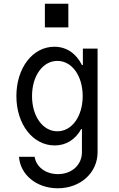

<svg xmlns="http://www.w3.org/2000/svg" viewBox="-20 -801 640 1031"><path d="M420 -108V16C420 84 366 134 291 134C225 134 174 95 166 41H82C89 138 177 210 290 210C412 210 504 127 504 16V-540H425V-452H420C389 -514 337 -550 272 -550C155 -550 68 -436 68 -285C68 -134 156 -20 274 -20C335 -20 385 -52 416 -108ZM288 -96C210 -96 152 -176 152 -285C152 -394 210 -474 288 -474C366 -474 424 -394 424 -285C424 -176 366 -96 288 -96ZM221 -654H347V-781H221Z"/></svg>

Font: CommitMonoNiceRocks
Style: Regular
Weight: 400
Monospace: yes
Designer: Eigil Nikolajsen
Foundry: Eigil Nikolajsen
Version: Version 1.143